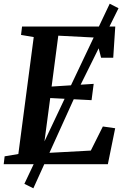

<svg xmlns="http://www.w3.org/2000/svg" viewBox="-25 -886 678 1036"><path d="M-5 0 0 -42.5 74 -55 157 -686 88.5 -697.5 94 -743H597L586 -574.5H520.5L492.5 -683L289.5 -693.5L253.5 -419L480.5 -433.5L469 -345.5L246 -357L206.5 -59.5L465 -73.5L530 -203.5L596.5 -194L557 0ZM106.5 106 351 -411 567 -866 614.5 -841.5 390.5 -389.5 155 130Z"/></svg>

Font: Merriweather 28pt SemiBold
Style: Italic
Weight: 600
Italic angle: -7.8°
Version: Version 2.101